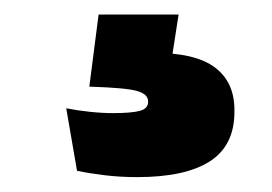

<svg xmlns="http://www.w3.org/2000/svg" viewBox="-20 -38 366 258"><path d="M112.5 -18.5H220L206.5 68.5L140 34.5Q152 33.5 163.5 33.2Q175 33 186.5 33Q243 33 269 52.8Q295 72.5 295 109.5V112.5Q295 157.5 262 178.8Q229 200 164.5 200Q141.5 200 120.8 197.5Q100 195 83.5 191.5L69 107.5Q84 110.5 100.5 112.2Q117 114 131.5 114Q156.5 114 167.8 111Q179 108 179 99V98Q179 88.5 164 84.2Q149 80 102 78.5Q101.5 78.5 101 78.5Q100.5 78.5 100 78.5Z"/></svg>

Font: Anek Kannada Medium ExtraBold
Style: Regular
Weight: 800
Version: Version 1.003